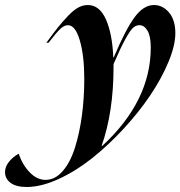

<svg xmlns="http://www.w3.org/2000/svg" viewBox="-187 -540 717 763"><path d="M-167 144Q-167 122.6 -151.6 103.3Q-136.2 84 -112.8 70.8Q-97.7 115.2 -68.8 145Q-40 174.8 -5.9 174.8Q32.2 174.8 62.5 139.6Q92.8 104.5 111.1 46.1Q129.4 -12.2 138.7 -82Q147.9 -151.9 147.9 -226.1Q147.9 -319.3 130.1 -379.6Q112.3 -439.9 83 -439.9Q68.4 -439.9 52.7 -425.3Q37.1 -410.6 5.9 -370.1H-2.9Q26.9 -410.6 44.7 -432.9Q62.5 -455.1 84.5 -478Q106.4 -501 124.8 -510.5Q143.1 -520 162.1 -520Q208.5 -520 233.9 -463.1Q259.3 -406.2 263.2 -312H265.1Q311.5 -421.9 347.4 -470.9Q383.3 -520 424.8 -520Q459.5 -520 484.6 -490.5Q509.8 -460.9 509.8 -408.2Q509.8 -359.4 482.4 -293.7Q455.1 -228 409.9 -160.9Q364.7 -93.8 303.7 -27.8Q242.7 38.1 178.5 89.1Q114.3 140.1 45.4 171.6Q-23.4 203.1 -81.1 203.1Q-122.6 203.1 -144.8 186.8Q-167 170.4 -167 144ZM216.8 40H219.2Q412.1 -138.2 412.1 -351.1Q412.1 -396 399.2 -418Q386.2 -439.9 367.2 -439.9Q354 -439.9 342.5 -430.2Q331.1 -420.4 311.8 -385.7Q292.5 -351.1 264.2 -285.2V-273.9Q264.2 -95.2 216.8 40Z"/></svg>

Font: Nyght Serif Medium Italic
Style: Regular
Weight: 500
Italic angle: -16°
Designer: Maksym Kobuzan
Version: Version 0.410;Glyphs 3.1.2 (3151)